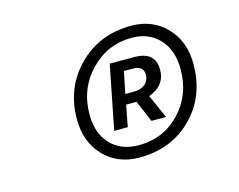

<svg xmlns="http://www.w3.org/2000/svg" viewBox="-66 -809 731 587"><g transform="rotate(-15 300.0 -516.0)"><path d="M310 -318Q242 -318 198.5 -363Q155 -408 155 -480Q155 -580 221.5 -647Q288 -714 389 -714Q456 -714 499.5 -669Q543 -624 543 -552Q543 -450 477.5 -384Q412 -318 310 -318ZM318 -355Q396 -355 448.5 -410Q501 -465 501 -547Q501 -607 468 -642.5Q435 -678 381 -678Q304 -678 250 -622Q196 -566 196 -484Q196 -425 229 -390Q262 -355 318 -355ZM360 -586H332L318 -517H344Q367 -517 380.5 -528Q394 -539 394 -558Q394 -586 360 -586ZM256 -417 296 -619H373Q440 -619 440 -562Q440 -511 387 -492L420 -417H374L345 -485H342H312L299 -417Z"/></g></svg>

Font: TypoPRO Source Code Pro
Style: Italic
Weight: 500
Italic angle: -11°
Monospace: yes
Designer: Paul D. Hunt, Teo Tuominen
Foundry: Adobe Systems Incorporated
Version: Version 1.030;PS 1.0;hotconv 1.0.84;makeotf.lib2.5.63406